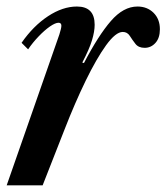

<svg xmlns="http://www.w3.org/2000/svg" viewBox="-21 -554 498 574"><path d="M-1 0 156.5 -451Q162.5 -470 162.5 -477Q162.5 -486 154 -486Q144.5 -486 128.2 -474.8Q112 -463.5 94.5 -445.2Q77 -427 63 -406.5L43.5 -426Q78.5 -476.5 122.5 -505.5Q166.5 -534.5 209 -534.5Q262 -534.5 262 -480Q262 -460 254 -433.5Q246 -407 225 -367L230 -365.5Q273 -448 310.5 -491.2Q348 -534.5 390 -534.5Q419 -534.5 438 -515.8Q457 -497 457 -466.5Q457 -440.5 443.8 -425.8Q430.5 -411 411.5 -411Q393 -411 383.8 -423Q374.5 -435 367 -446.8Q359.5 -458.5 346 -458.5Q325 -458.5 296.2 -418.8Q267.5 -379 235.2 -312.8Q203 -246.5 172 -167L106.5 0Z"/></svg>

Font: Libre Caslon Condensed SemiBold Italic
Style: Regular
Weight: 600
Italic angle: -22.583°
Designer: Pablo Impallari, Rodrigo Fuenzalida, Katja Schimmel, Ertekin Erdin
Foundry: Pablo Impallari, Rodrigo Fuenzalida
Version: Version 2.000; ttfautohint (v1.8.4.7-5d5b);gftools[0.9.33]